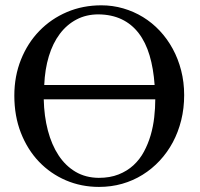

<svg xmlns="http://www.w3.org/2000/svg" viewBox="-20 -698 763 733"><path d="M147 -318.8Q148.4 -254.4 162.8 -199.7Q177.2 -145 203.6 -105Q230 -64.9 268.3 -42.2Q306.6 -19.5 356.9 -19Q399.9 -19 432.6 -32Q465.3 -44.9 489.5 -67.1Q513.7 -89.4 529.5 -118.9Q545.4 -148.4 555.2 -181.9Q564.9 -215.3 568.8 -250.5Q572.8 -285.6 572.8 -318.8ZM570.3 -373.5Q565.9 -436.5 551 -486.6Q536.1 -536.6 509.5 -571.3Q482.9 -606 444.6 -624.3Q406.2 -642.6 356 -643.1Q309.1 -643.1 272 -623.5Q234.9 -604 208.3 -568.6Q181.6 -533.2 166.5 -483.4Q151.4 -433.6 148.9 -373.5ZM683.1 -335Q683.1 -284.7 671.9 -239.3Q660.6 -193.8 639.9 -155Q619.1 -116.2 589.8 -84.7Q560.5 -53.2 524.4 -30.8Q488.3 -8.3 446.3 3.7Q404.3 15.6 357.9 15.6Q290.5 15.6 231.7 -9.5Q172.9 -34.7 128.9 -80.6Q85 -126.5 59.8 -190.7Q34.7 -254.9 34.7 -333Q34.7 -407.2 60.1 -470.5Q85.4 -533.7 130.1 -579.8Q174.8 -626 235.4 -651.9Q295.9 -677.7 366.7 -677.7Q410.2 -677.7 450.4 -666Q490.7 -654.3 525.9 -632.8Q561 -611.3 589.8 -580.6Q618.7 -549.8 639.4 -511.7Q660.2 -473.6 671.6 -429Q683.1 -384.3 683.1 -335Z"/></svg>

Font: Doulos SIL CyrE
Style: Regular
Weight: 400
Designer: Walt Agee, Victor Gaultney, Peter Martin, Debbi Hosken, Becca Hirsbrunner
Foundry: SIL International
Version: Version 5.000